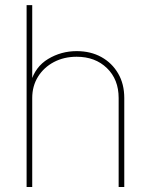

<svg xmlns="http://www.w3.org/2000/svg" viewBox="-20 -748 603 768"><path d="M108.9 -356V0H86.4V-727.5H108.9V-418.5H103Q120.6 -481 172.6 -512.2Q224.6 -543.5 286.6 -543.5Q342.8 -543.5 385.5 -519.8Q428.2 -496.1 452.6 -454.1Q477.1 -412.1 477.1 -356V0H454.6V-356Q454.6 -430.2 407.7 -475.6Q360.8 -521 286.6 -521Q235.8 -521 195.6 -499.8Q155.3 -478.5 132.1 -441.2Q108.9 -403.8 108.9 -356Z"/></svg>

Font: Inter 20pt Thin
Style: Regular
Weight: 250
Version: Version 4.001;git-66647c0bb